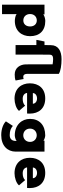

<svg xmlns="http://www.w3.org/2000/svg" viewBox="1030 -1817 1020 3120"><g transform="rotate(90 1540.0 -257.0)"><path d="M312 -126C252 -126 208 -170 208 -236C208 -301 252 -345 312 -345C369 -345 410 -304 410 -236C410 -167 369 -126 312 -126ZM56 220H210V8L208 -17C229 2 287 12 320 12C485 12 568 -102 568 -236C568 -387 482 -483 320 -483C298 -483 240 -474 213 -449L214 -464V-470H56Z M941 -747C810 -747 714 -695 714 -575C714 -549 713 -493 712 -470H654L628 -338H712V0H867V-338L868 -470V-544C868 -587 879 -610 942 -610C964 -610 994 -607 1025 -602C1025 -471 1025 -294 1026 -168C1027 -76 1080 14 1190 14C1226 14 1266 10 1288 -1L1264 -131C1251 -126 1238 -125 1224 -125C1197 -125 1181 -147 1180 -189V-703C1132 -733 1038 -747 941 -747Z M1782 -56 1697 -155C1670 -127 1633 -116 1585 -116C1529 -116 1496 -144 1490 -187H1825C1826 -204 1826 -214 1826 -233C1826 -375 1743 -482 1580 -482C1417 -482 1334 -375 1334 -233C1334 -94 1418 17 1585 17C1657 17 1747 -11 1782 -56ZM1492 -281C1493 -321 1531 -349 1580 -349C1629 -349 1664 -321 1666 -281Z M2178 -125C2121 -125 2070 -166 2070 -235C2070 -303 2121 -344 2178 -344C2238 -344 2286 -300 2286 -235C2286 -169 2238 -125 2178 -125ZM1912 -235C1912 -101 2010 13 2180 13C2192 13 2250 5 2271 -19L2270 -8V0C2270 57 2239 95 2176 95C2105 95 2063 76 2026 44L1952 157C1990 197 2072 233 2176 233C2349 233 2443 131 2444 0C2445 -197 2445 -273 2444 -470H2266V-463L2268 -453C2238 -473 2200 -482 2180 -482C2013 -482 1912 -386 1912 -235Z M2992 -56 2907 -155C2880 -127 2843 -116 2795 -116C2739 -116 2706 -144 2700 -187H3035C3036 -204 3036 -214 3036 -233C3036 -375 2953 -482 2790 -482C2627 -482 2544 -375 2544 -233C2544 -94 2628 17 2795 17C2867 17 2957 -11 2992 -56ZM2702 -281C2703 -321 2741 -349 2790 -349C2839 -349 2874 -321 2876 -281Z"/></g></svg>

Font: Kreadon Extra Bold
Style: Regular
Weight: 800
Designer: kohakuno
Foundry: StudioGnu
Version: Version 1.000;Glyphs 3.1.2 (3151)